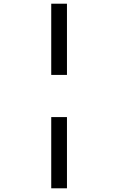

<svg xmlns="http://www.w3.org/2000/svg" viewBox="-20 -780 640 1038"><path d="M257 -375V-760H342V-375ZM257 238V-147H342V238Z"/></svg>

Font: Noto Sans Mono Medium
Style: Regular
Weight: 500
Designer: Monotype Design Team
Foundry: Monotype Imaging Inc.
Version: Version 2.014